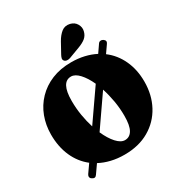

<svg xmlns="http://www.w3.org/2000/svg" viewBox="-226 -1116 1253 1330"><g transform="rotate(-30 400.0 -450.5)"><path d="M123 47Q113 41.5 111.2 31Q109.5 20.5 116.5 10.5L162 -54.5Q98.5 -104 64.5 -180.8Q30.5 -257.5 30.5 -355Q30.5 -430.5 55.5 -496.8Q80.5 -563 128.8 -613.2Q177 -663.5 245.5 -691.8Q314 -720 401 -720Q456 -720 504.2 -708.8Q552.5 -697.5 593 -676.5L634.5 -736.5Q641 -746 651.5 -747.5Q662 -749 672.5 -742.5Q695 -727 680.5 -707L639 -647.5Q704 -598.5 739.2 -522.2Q774.5 -446 774.5 -351Q774.5 -245 729.5 -161Q684.5 -77 601.2 -28.5Q518 20 403.5 20Q347 20 297.8 8.2Q248.5 -3.5 207.5 -25.5L161 41Q146 64 123 47ZM271 -486Q271 -426.5 280.5 -369.5Q290 -312.5 306 -262.5L475 -506Q448.5 -564 415.8 -599.5Q383 -635 351 -635Q271 -635 271 -486ZM536 -214.5Q536 -275 525.8 -334Q515.5 -393 498.5 -445L329.5 -201Q356.5 -140 390 -103Q423.5 -66 456 -66Q494.5 -66 515.2 -101.8Q536 -137.5 536 -214.5ZM412.5 -880.5Q434.5 -919.5 461.8 -941Q489 -962.5 527.5 -954Q561 -946 576.8 -918.5Q592.5 -891 585.5 -863Q578.5 -832.5 557 -814.2Q535.5 -796 495 -781L409.5 -749Q397 -744.5 384 -745.8Q371 -747 363.5 -756Q356 -765.5 358.8 -776.5Q361.5 -787.5 368 -799.5Z"/></g></svg>

Font: Fraunces 9pt Soft Black
Style: Regular
Weight: 900
Version: Version 1.000;[b76b70a41]